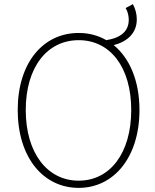

<svg xmlns="http://www.w3.org/2000/svg" viewBox="-20 -899 754 932"><path d="M362 -22C209 -22 105 -157 105 -365C105 -573 209 -704 362 -704C515 -704 617 -573 617 -365C617 -157 515 -22 362 -22ZM362 13C533 13 657 -136 657 -365C657 -507 609 -617 532 -680C598 -697 644 -738 644 -805C644 -830 638 -855 625 -879L590 -860C601 -842 605 -820 605 -803C605 -751 571 -716 496 -704C457 -727 411 -739 362 -739C189 -739 66 -594 66 -365C66 -136 189 13 362 13Z"/></svg>

Font: Noto Sans CJK SC Thin
Style: Regular
Weight: 100
Designer: Ryoko NISHIZUKA 西塚涼子 (kana, bopomofo & ideographs); Paul D. Hunt (Latin, Greek & Cyrillic); Sandoll Communications 산돌커뮤니
Foundry: Adobe
Version: Version 2.004;hotconv 1.0.118;makeotfexe 2.5.65603